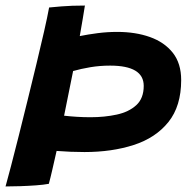

<svg xmlns="http://www.w3.org/2000/svg" viewBox="-23 -661 701 692"><path d="M283 -641Q280 -621 275.2 -593Q270.5 -565 264.5 -531Q294.5 -537 329 -541.5Q363.5 -546 399.5 -546Q465.5 -546 517.5 -527.5Q569.5 -509 599.8 -470.8Q630 -432.5 630 -372.5Q630 -278.5 584 -221.2Q538 -164 459 -138.5Q380 -113 281.5 -113Q232 -113 181 -117Q172.5 -79.5 165.5 -49Q158.5 -18.5 153 1.5Q134.5 5 107.2 7Q80 9 50.5 10Q21 11 -3 11Q4 -14 16.5 -61.8Q29 -109.5 44.5 -171.2Q60 -233 76.5 -300Q93 -367 108.5 -431.2Q124 -495.5 136 -548.2Q148 -601 154 -634Q162 -635 198.5 -638Q235 -641 283 -641ZM374 -424.5Q337 -424.5 302.8 -418.8Q268.5 -413 240.5 -405Q224.5 -324 208 -244Q230 -241.5 254.2 -240Q278.5 -238.5 303.5 -238.5Q354 -238.5 397.8 -248Q441.5 -257.5 468.2 -282Q495 -306.5 495 -351.5Q495 -424.5 374 -424.5Z"/></svg>

Font: Grandstander SemiBold
Style: Italic
Weight: 600
Italic angle: -15°
Designer: Tyler Finck
Foundry: Etcetera Type Co
Version: Version 1.200; ttfautohint (v1.8.3)